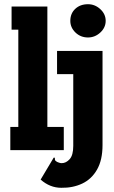

<svg xmlns="http://www.w3.org/2000/svg" viewBox="-20 -713 540 912"><path d="M398 -535Q363 -535 338.5 -558.5Q314 -582 314 -614Q314 -649 337.5 -671Q361 -693 398 -693Q431 -693 456.5 -669.5Q482 -646 482 -614Q482 -582 456.5 -558.5Q431 -535 398 -535ZM29 0V-110H67V-572H35V-682H205V-110H283V0ZM271 179Q217 179 173 140L235 36Q241 35 240.5 38Q240 41 241 46Q242 51 251 56Q254 57 260 59.5Q266 62 273 62Q294 62 311 43Q328 24 328 -20V-361H251V-471H467V-24Q467 47 441 92.5Q415 138 370.5 159Q326 180 271 179Z"/></svg>

Font: Inconsolata Black
Style: Regular
Weight: 900
Monospace: yes
Designer: Raph Levien, Cyreal, Brenton Simpson
Foundry: Raph Levien, Cyreal, Google
Version: Version 3.001; ttfautohint (v1.8.2.53-6de2)